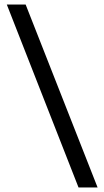

<svg xmlns="http://www.w3.org/2000/svg" viewBox="-20 -714 460 846"><path d="M410 112 93 -694H10L326 112Z"/></svg>

Font: Ronzino
Style: Regular
Weight: 400
Designer: Nunzio Mazzaferro
Foundry: Collletttivo
Version: Version 1.000;Glyphs 3.3 (3337)